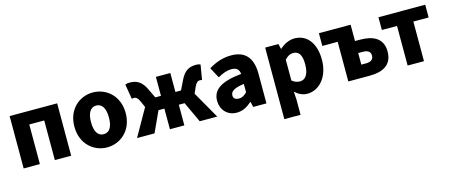

<svg xmlns="http://www.w3.org/2000/svg" viewBox="-45 -1044 4123 1760"><g transform="rotate(-15 2016.5 -163.5)"><path d="M63 0H217V-376H359V0H514V-497H63Z M854 12C981 12 1098 -84 1098 -249C1098 -414 981 -509 854 -509C728 -509 611 -414 611 -249C611 -84 728 12 854 12ZM854 -113C796 -113 769 -166 769 -249C769 -331 796 -385 854 -385C912 -385 939 -331 939 -249C939 -166 912 -113 854 -113Z M1139 0H1305L1395 -196H1451V0H1588V-196H1643L1734 0H1900L1754 -256L1780 -315C1797 -352 1812 -363 1833 -363C1840 -363 1846 -361 1852 -359L1876 -501C1863 -507 1850 -509 1835 -509C1765 -509 1721 -482 1684 -405L1641 -317H1588V-497H1451V-317H1397L1355 -405C1318 -482 1273 -509 1203 -509C1188 -509 1175 -507 1162 -501L1186 -359C1192 -361 1198 -363 1205 -363C1226 -363 1241 -352 1258 -315L1284 -256Z M2084 12C2140 12 2185 -13 2226 -50H2230L2241 0H2367V-282C2367 -438 2295 -509 2167 -509C2089 -509 2018 -484 1953 -444L2007 -344C2057 -372 2097 -386 2137 -386C2188 -386 2209 -362 2213 -321C2017 -301 1936 -244 1936 -139C1936 -56 1993 12 2084 12ZM2137 -108C2103 -108 2084 -122 2084 -151C2084 -186 2114 -213 2213 -226V-147C2189 -123 2168 -108 2137 -108Z M2488 182H2642V38L2637 -39C2672 -6 2711 12 2754 12C2861 12 2962 -86 2962 -257C2962 -410 2888 -509 2768 -509C2717 -509 2667 -484 2629 -449H2625L2614 -497H2488ZM2717 -115C2693 -115 2667 -122 2642 -144V-341C2669 -370 2693 -383 2722 -383C2777 -383 2803 -342 2803 -255C2803 -154 2765 -115 2717 -115Z M3144 0H3348C3469 0 3563 -43 3563 -173C3563 -299 3469 -342 3348 -342H3299V-497H2998V-376H3144ZM3299 -118V-228H3342C3391 -228 3415 -210 3415 -174C3415 -136 3391 -118 3342 -118Z M3707 0H3862V-376H4007V-497H3563V-376H3707Z"/></g></svg>

Font: DAIFUKU Sans
Style: Bold
Weight: 700
Designer: Original font ‘Source Han Sans JP’ : Paul D. Hunt
Foundry: Daifuku
Version: Version 1.000